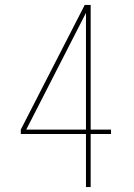

<svg xmlns="http://www.w3.org/2000/svg" viewBox="-20 -755 540 775"><path d="M327 0V-214H64V-232L322 -735H346V-232H428V-214H346V0ZM86 -232H327V-703Z"/></svg>

Font: Iosevka SS18 Thin
Style: Regular
Weight: 100
Monospace: yes
Designer: Belleve Invis
Foundry: Belleve Invis
Version: Version 25.1.1; ttfautohint (v1.8.4)